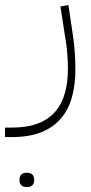

<svg xmlns="http://www.w3.org/2000/svg" viewBox="-88 -309 366 769"><path d="M17 440Q5 440 -2.5 433Q-10 426 -10 412Q-10 397 -2.5 390Q5 383 17 383H22Q34 383 41.5 390Q49 397 49 412Q49 426 41.5 433Q34 440 22 440ZM-68 202H-41Q21 202 64 185.5Q107 169 133.5 138Q160 107 172 63.5Q184 20 184 -33Q184 -60 181.5 -94Q179 -128 174 -154L154 -283L186 -289L204 -168Q209 -136 211.5 -99.5Q214 -63 214 -33Q214 29 200.5 79Q187 129 156.5 165Q126 201 77.5 220.5Q29 240 -41 240H-68Z"/></svg>

Font: IBM Plex Sans Arabic ExtLt
Style: Regular
Weight: 200
Designer: Mike Abbink, Paul van der Laan, Pieter van Rosmalen, Wael Morcos, Khajak Apelian
Foundry: Bold Monday
Version: Version 1.2